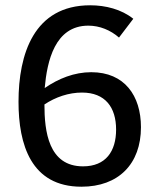

<svg xmlns="http://www.w3.org/2000/svg" viewBox="-20 -692 603 726"><path d="M288 14C428 14 513 -72 513 -211C513 -330 451 -419 325 -419C261 -419 201 -395 149 -359C158 -460 187 -595 314 -595C357 -595 398 -578 430 -550L484 -621C439 -657 379 -672 321 -672C108 -672 50 -487 50 -307C50 -146 97 14 288 14ZM148 -297C190 -325 240 -342 290 -342C378 -342 419 -286 419 -202C419 -120 380 -63 294 -63C163 -63 148 -196 148 -297Z"/></svg>

Font: Logix
Style: Regular
Weight: 400
Designer: Michael Lee Finney
Version: Version 1.06